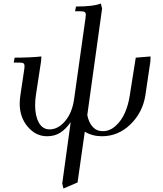

<svg xmlns="http://www.w3.org/2000/svg" viewBox="-20 -766 924 1089"><path d="M58.1 -411.1 63 -439Q151.4 -439 214.8 -445.8L212.9 -418L184.1 -230Q179.2 -199.7 179.2 -169.9Q179.2 -108.4 200.4 -70.3Q221.7 -32.2 261.2 -32.2Q309.6 -32.2 349.1 -78.9Q388.7 -125.5 399.9 -201.2L464.8 -662.1Q466.8 -675.8 466.8 -682.1Q466.8 -693.4 460 -697.8Q453.1 -702.1 436 -702.1H405.8L411.1 -729Q510.7 -729 551.8 -746.1L559.1 -717.8L475.1 -113.8Q482.9 -71.8 505.4 -46.9Q527.8 -22 563 -22Q603 -22 636.2 -52.2Q669.4 -82.5 688.7 -127Q708 -171.4 715.8 -223.1L750 -439L834 -445.8L833 -418L804.2 -223.1Q788.1 -126.5 719 -59.8Q649.9 6.8 558.1 6.8Q503.9 6.8 460.9 -19L419.9 269L339.8 303.2L333 274.9L380.9 -73.2Q354.5 -34.7 322.5 -13.9Q290.5 6.8 247.1 6.8Q183.1 6.8 137.5 -46.9Q91.8 -100.6 91.8 -178.2Q91.8 -201.2 96.2 -230L116.2 -363.8Q119.1 -380.9 119.1 -391.1Q119.1 -402.8 112.8 -407Q106.4 -411.1 88.9 -411.1Z"/></svg>

Font: Dihjauti S
Style: Bold Italic
Weight: 700
Italic angle: -9°
Designer: T. Christopher White
Version: Version 3.0.0